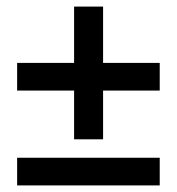

<svg xmlns="http://www.w3.org/2000/svg" viewBox="-20 -563 538 583"><path d="M205 -140V-288H32V-372H205V-543H293V-372H465V-288H293V-140ZM32 0V-84H465V0Z"/></svg>

Font: Narnoor SemiBold
Style: Regular
Weight: 600
Designer: S. Sridhar Murthy
Foundry: SIL International
Version: Version 3.000